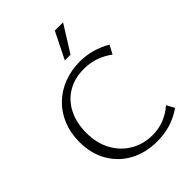

<svg xmlns="http://www.w3.org/2000/svg" viewBox="-257 -1032 1166 1166"><g transform="rotate(-45 326.5 -449.0)"><path d="M395 9Q295 9 219 -32.5Q143 -74 100 -149Q57 -224 57 -322Q57 -400 83 -463.5Q109 -527 156 -572.5Q203 -618 266.5 -642.5Q330 -667 405 -667Q460 -667 510 -652.5Q560 -638 605 -612L575 -556Q533 -587 488 -602.5Q443 -618 390 -618Q310 -618 250.5 -582.5Q191 -547 158.5 -482.5Q126 -418 126 -332Q126 -244 162 -178Q198 -112 260.5 -75Q323 -38 401 -38Q456 -38 503 -57Q550 -76 587 -109L615 -59Q567 -25 513 -8Q459 9 395 9ZM345 -736 430 -907H501L394 -736Z"/></g></svg>

Font: Ysabeau Office Light
Style: Regular
Weight: 300
Designer: Christian Thalmann (Catharsis Fonts)
Version: Version 2.001;gftools[0.9.30]; featfreeze: tnum,lnum,ss02